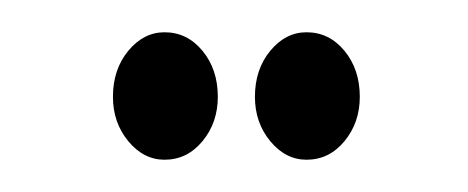

<svg xmlns="http://www.w3.org/2000/svg" viewBox="-20 -673 290 119"><path d="M82 -574Q69 -574 59.5 -585.5Q50 -597 50 -613Q50 -630 59.5 -641.5Q69 -653 82 -653Q96 -653 105.5 -641.5Q115 -630 115 -613Q115 -597 105.5 -585.5Q96 -574 82 -574ZM170 -574Q157 -574 147.5 -585.5Q138 -597 138 -613Q138 -630 147.5 -641.5Q157 -653 170 -653Q184 -653 193.5 -641.5Q203 -630 203 -613Q203 -597 193.5 -585.5Q184 -574 170 -574Z"/></svg>

Font: Inconsolata UltraCondensed
Style: Regular
Weight: 400
Width: 1
Monospace: yes
Designer: Raph Levien, Cyreal, Brenton Simpson
Foundry: Raph Levien, Cyreal, Google
Version: Version 3.001; ttfautohint (v1.8.2.53-6de2)